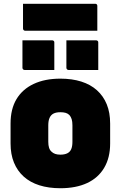

<svg xmlns="http://www.w3.org/2000/svg" viewBox="-20 -981 640 1018"><path d="M300 -564Q362 -564 411 -548.5Q460 -533 494 -502.5Q528 -472 546 -428Q564 -384 564 -326V-220Q564 -145 532.5 -91.5Q501 -38 442 -10.5Q383 17 300 17Q238 17 189 1.5Q140 -14 106 -44.5Q72 -75 54 -119Q36 -163 36 -220V-326Q36 -403 67.5 -455.5Q99 -508 158.5 -536Q218 -564 300 -564ZM300 -386Q278 -386 264 -379Q250 -372 243 -356.5Q236 -341 236 -317V-229Q236 -211 240 -198Q244 -185 253 -177Q261 -169 272.5 -165Q284 -161 300 -161Q322 -161 336.5 -168Q351 -175 357.5 -190Q364 -205 364 -229V-317Q364 -336 360 -349Q356 -362 348 -371Q340 -379 328.5 -382.5Q317 -386 300 -386ZM99 -767Q135 -767 178 -767Q221 -767 257 -767Q261 -767 263 -765.5Q265 -764 266.5 -762Q268 -760 268 -756V-610Q232 -610 189 -610Q146 -610 110 -610Q107 -610 104.5 -611.5Q102 -613 100.5 -615.5Q99 -618 99 -621ZM332 -767Q368 -767 411 -767Q454 -767 490 -767Q494 -767 496 -765.5Q498 -764 499.5 -762Q501 -760 501 -756V-610Q465 -610 422 -610Q379 -610 343 -610Q340 -610 337.5 -611.5Q335 -613 333.5 -615.5Q332 -618 332 -621ZM102 -961H485Q490 -961 493 -958Q496 -955 496 -950Q496 -915 496 -883.5Q496 -852 496 -818H113Q110 -818 107.5 -819.5Q105 -821 103.5 -823.5Q102 -826 102 -829Q102 -863 102 -894.5Q102 -926 102 -961Z"/></svg>

Font: Recursive Monospace Black
Style: Regular
Weight: 900
Version: Version 1.047